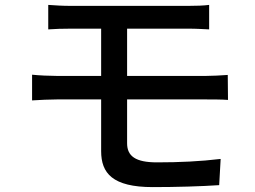

<svg xmlns="http://www.w3.org/2000/svg" viewBox="-20 -741 1040 784"><path d="M499 -335H823C845 -335 885 -335 911 -333L910 -435C886 -433 842 -431 821 -431H499V-624H748C784 -624 809 -622 834 -621V-721C811 -718 781 -717 748 -717H270C235 -717 205 -719 177 -721V-621C205 -623 235 -624 270 -624H393V-431H212C183 -431 139 -433 111 -436V-331C140 -333 185 -335 212 -335H393V-124C393 -34 439 23 604 23C699 23 802 20 875 15L881 -92C798 -82 713 -78 621 -78C534 -78 499 -103 499 -156Z"/></svg>

Font: Genne Gothic Medium
Style: Regular
Weight: 500
Designer: Ryoko NISHIZUKA (kana & ideographs); Paul D. Hunt (Latin, Greek & Cyrillic); Wenlong ZHANG (bopomofo); Sandoll Communica
Foundry: Adobe Systems Incorporated
Version: Version 1.004;PS 1.004;hotconv 16.6.51;makeotf.lib2.5.65220